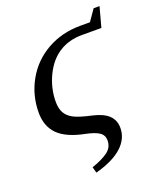

<svg xmlns="http://www.w3.org/2000/svg" viewBox="-130 -593 704 850"><g transform="rotate(-20 222.0 -168.0)"><path d="M323.7 -418Q263.2 -418 217 -388.9Q170.9 -359.9 142.6 -301.5Q114.3 -243.2 114.3 -178.7Q114.3 -147.5 125.7 -127.2Q137.2 -106.9 161.6 -93.8Q186 -80.6 246.1 -67.4Q295.9 -56.2 319.8 -33.2Q343.8 -10.3 343.8 26.4Q343.8 76.7 302.2 115Q260.7 153.3 176.3 176.3L168.5 148.4Q219.2 130.9 245.4 111.1Q271.5 91.3 271.5 59.1Q271.5 33.7 251.5 20.5Q231.4 7.3 190.9 -1Q104 -18.1 65.4 -56.9Q26.9 -95.7 26.9 -159.7Q26.9 -241.7 66.2 -311.3Q105.5 -380.9 175.3 -419.9Q245.1 -459 331.1 -459H377L413.6 -511.7H441.4L416 -418Z"/></g></svg>

Font: Tinos
Style: Italic
Weight: 400
Italic angle: -16.333°
Designer: Steve Matteson
Foundry: Monotype Imaging Inc.
Version: Version 1.32